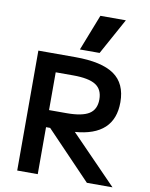

<svg xmlns="http://www.w3.org/2000/svg" viewBox="-105 -1076 902 1151"><g transform="rotate(10 346.5 -500.0)"><path d="M81 -730H306Q467 -730 543 -677Q619 -624 619 -510Q619 -306 381 -288L661 0H505L231 -286H206V0H81ZM312 -390Q407 -390 449.5 -417Q492 -444 492 -505Q492 -566 449.5 -593Q407 -620 312 -620H206V-390ZM325 -780 411 -1000H566L445 -780Z"/></g></svg>

Font: Enso SemiBold
Style: Regular
Weight: 600
Designer: Coji Morishita
Foundry: UNDERFOREST DESIGN
Version: Version 1.000